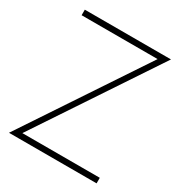

<svg xmlns="http://www.w3.org/2000/svg" viewBox="-166 -815 871 930"><g transform="rotate(30 269.0 -350.0)"><path d="M39 -669H464L19 0H509V-31H76L521 -700H39Z"/></g></svg>

Font: Jost ExtraLight
Style: Regular
Weight: 250
Version: Version 3.710